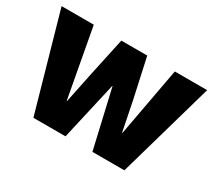

<svg xmlns="http://www.w3.org/2000/svg" viewBox="-104 -711 1001 901"><g transform="rotate(30 396.5 -260.0)"><path d="M2.2 -520H176.7L245.3 -147H247.2L280.2 -307.2L326 -520H466.3L513 -307.2L545.2 -147H547L615.7 -520H791L642.7 0H469.5L397 -314H395.2L323.7 0H149.7Z"/></g></svg>

Font: Murecho Thin
Style: Regular
Weight: 100
Designer: Neil Summerour
Foundry: Positype
Version: Version 1.010